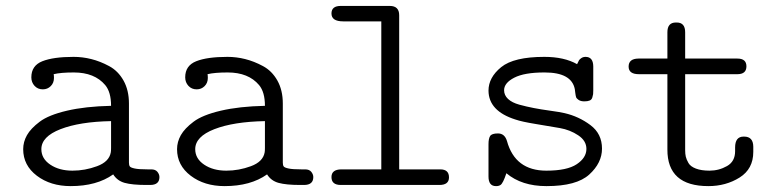

<svg xmlns="http://www.w3.org/2000/svg" viewBox="-20 -631 2665 655"><path d="M59.1 -122.1Q59.1 -147 72 -169.9Q85 -192.9 115.5 -215.8Q146 -238.8 208.5 -253.4Q271 -268.1 358.9 -270Q358.9 -316.9 338.9 -340.8Q302.7 -383.8 231.9 -383.8Q187 -383.8 163.1 -377.9Q164.1 -374 164.1 -365.2Q164.1 -348.1 153.1 -337.2Q142.1 -326.2 126 -326.2Q108.9 -326.2 97.9 -338.1Q86.9 -350.1 86.9 -367.2Q86.9 -407.2 124.5 -422.1Q162.1 -437 231 -437Q261.7 -437 291.7 -429.4Q321.8 -421.9 352.3 -405.5Q382.8 -389.2 401.4 -356.2Q419.9 -323.2 419.9 -277.8V-76.2Q419.9 -67.4 422.9 -63.2Q425.8 -59.1 439.5 -56.2Q453.1 -53.2 482.9 -53.2H496.1Q510.3 -53.2 517.1 -44.7Q523.9 -36.1 523.9 -26.9Q523.9 0 492.2 0H479Q431.2 0 405.5 -7.1Q379.9 -14.2 366.2 -36.1Q310.1 3.9 221.2 3.9Q152.3 3.9 105.7 -31.5Q59.1 -66.9 59.1 -122.1ZM121.1 -122.1Q121.1 -89.8 151.6 -69.3Q182.1 -48.8 227.1 -48.8Q270 -48.8 311 -64Q352.1 -79.1 357.9 -110.8Q358.9 -115.7 358.9 -126V-217.8Q252 -215.8 186.5 -190.4Q121.1 -165 121.1 -122.1Z M584 -122.1Q584 -147 596.9 -169.9Q609.9 -192.9 640.4 -215.8Q670.9 -238.8 733.4 -253.4Q795.9 -268.1 883.8 -270Q883.8 -316.9 863.8 -340.8Q827.6 -383.8 756.8 -383.8Q711.9 -383.8 688 -377.9Q689 -374 689 -365.2Q689 -348.1 678 -337.2Q667 -326.2 650.9 -326.2Q633.8 -326.2 622.8 -338.1Q611.8 -350.1 611.8 -367.2Q611.8 -407.2 649.4 -422.1Q687 -437 755.9 -437Q786.6 -437 816.7 -429.4Q846.7 -421.9 877.2 -405.5Q907.7 -389.2 926.3 -356.2Q944.8 -323.2 944.8 -277.8V-76.2Q944.8 -67.4 947.8 -63.2Q950.7 -59.1 964.4 -56.2Q978 -53.2 1007.8 -53.2H1021Q1035.2 -53.2 1042 -44.7Q1048.8 -36.1 1048.8 -26.9Q1048.8 0 1017.1 0H1003.9Q956.1 0 930.4 -7.1Q904.8 -14.2 891.1 -36.1Q835 3.9 746.1 3.9Q677.2 3.9 630.6 -31.5Q584 -66.9 584 -122.1ZM646 -122.1Q646 -89.8 676.5 -69.3Q707 -48.8 752 -48.8Q794.9 -48.8 835.9 -64Q877 -79.1 882.8 -110.8Q883.8 -115.7 883.8 -126V-217.8Q776.9 -215.8 711.4 -190.4Q646 -165 646 -122.1Z M1110.8 -26.9Q1110.8 -52.7 1144 -53.2H1280.8V-558.1H1150.9Q1110.8 -558.1 1110.8 -585Q1110.8 -610.8 1142.6 -610.8H1309.6Q1341.8 -610.8 1341.8 -579.1V-53.2H1481.9Q1511.7 -53.2 1511.7 -25.9Q1511.7 0 1479 0H1142.6Q1110.8 0 1110.8 -26.9Z M1646.5 -28.8V-139.2Q1646.5 -158.2 1652.1 -167Q1657.7 -175.8 1678.7 -175.8Q1701.7 -175.8 1709.5 -149.9Q1737.3 -48.8 1843.8 -48.8Q1914.6 -48.8 1947.5 -70.8Q1980.5 -92.8 1980.5 -123Q1980.5 -150.9 1952.6 -169.4Q1924.8 -188 1890.1 -194.1Q1855.5 -200.2 1807.6 -208Q1759.8 -215.8 1738.8 -223.1Q1647 -252 1646.5 -321.8Q1646.5 -366.7 1689.7 -401.9Q1732.9 -437 1836.9 -437Q1904.8 -437 1948.7 -412.1Q1952.6 -420.9 1955.1 -425Q1957.5 -429.2 1963.6 -433.1Q1969.7 -437 1977.5 -437Q2003.4 -437 2003.9 -404.8V-323.2Q2003.9 -313.5 2003.4 -309.8Q2002.9 -306.2 2000.7 -298.6Q1998.5 -291 1991.7 -288.1Q1984.9 -285.2 1973.6 -285.2Q1961.4 -285.2 1954.1 -290Q1946.8 -294.9 1945.3 -299.6Q1943.8 -304.2 1942.4 -315.2Q1940.9 -326.2 1940.9 -327.1Q1929.7 -383.8 1838.4 -383.8Q1837.4 -383.8 1836.9 -383.8Q1769 -383.8 1734.4 -366Q1699.7 -348.1 1699.7 -323.2Q1699.7 -306.2 1713.1 -293.5Q1726.6 -280.8 1751.7 -273.9Q1776.9 -267.1 1800.8 -262.5Q1824.7 -257.8 1856.7 -253.4Q1888.7 -249 1905.8 -245.1Q1954.6 -233.9 1994.1 -204.3Q2033.7 -174.8 2033.7 -124Q2033.7 -75.2 1990.2 -35.6Q1946.8 3.9 1844.7 3.9H1843.8Q1759.8 3.9 1707.5 -40Q1696.3 -5.9 1687.5 0Q1681.6 3.9 1672.9 3.9Q1672.4 3.9 1671.9 3.9Q1646.5 3.9 1646.5 -28.8Z M2124.5 -403.8Q2124.5 -430.7 2157.7 -431.2H2256.8V-521Q2256.8 -554.2 2285.6 -554.2Q2285.6 -554.2 2288.6 -554.2Q2317.4 -554.2 2317.4 -521V-431.2H2495.6Q2526.4 -431.2 2526.4 -404.8Q2526.4 -377.9 2495.6 -377.9H2317.4V-118.2Q2317.4 -106 2319.6 -96.4Q2321.8 -86.9 2328.6 -75Q2335.4 -63 2354 -55.9Q2372.6 -48.8 2400.4 -48.8Q2432.6 -48.8 2460.2 -64.5Q2487.8 -80.1 2487.8 -115.2V-127.9Q2487.8 -165 2516.6 -165H2518.6Q2549.3 -165 2549.8 -130.9V-112.8Q2549.8 -54.7 2503.2 -25.4Q2456.5 3.9 2396.5 3.9Q2256.3 3.9 2256.8 -121.1V-377.9H2159.7Q2124.5 -377.9 2124.5 -403.8Z"/></svg>

Font: CMU Typewriter Text
Style: Light
Weight: 200
Version: Version 0.7.0